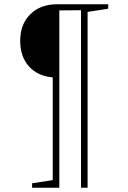

<svg xmlns="http://www.w3.org/2000/svg" viewBox="-20 -713 604 903"><path d="M489 -693V-672L392 -657V170H361V-665L259 -664V170H131V149L228 134V-349Q157 -355 116 -401Q75 -447 75 -521Q75 -599 122.5 -646Q170 -693 249 -693Z"/></svg>

Font: Bitter Pro ExtraLight
Style: Regular
Weight: 275
Designer: Sol Matas, and Bitter project Authors
Foundry: Sol Matas
Version: Version 1.010